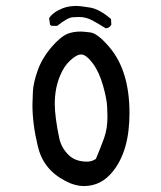

<svg xmlns="http://www.w3.org/2000/svg" viewBox="-20 -627 540 645"><path d="M262 -2Q231 -2 198 -20Q125 -58 107 -136Q89 -210 89 -275Q89 -289 90.5 -319Q92 -349 106.5 -390Q121 -431 151.5 -467Q182 -503 208 -514Q227 -521 251 -521Q260 -521 284 -518Q308 -515 348 -468Q415 -389 415 -247Q415 -120 359 -51Q320 -2 262 -2ZM273 -84Q288 -84 302 -93Q317 -128 330 -164Q341 -195 341 -235Q341 -241 340 -267.5Q339 -294 326 -340Q313 -386 291 -415Q269 -444 253 -444Q237 -444 215 -423Q195 -405 182 -373Q164 -331 164 -278Q164 -256 168 -226Q172 -196 179 -163Q186 -130 211 -106Q233 -84 273 -84ZM335 -532Q313 -546 291 -558Q269 -570 245 -570Q241 -570 224 -569Q207 -568 172 -540H154L148 -544L145 -566Q158 -586 190 -599Q210 -607 236 -607Q251 -607 283 -601.5Q315 -596 353 -563L354 -544Q347 -532 335 -532Z"/></svg>

Font: Xiaolai SC
Style: Regular
Weight: 400
Designer: Nozomi Seto 瀬戸のぞみ
Version: Version 3.11;December 4, 2020;FontCreator 13.0.0.2613 64-bit